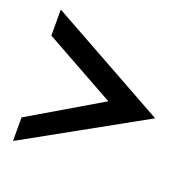

<svg xmlns="http://www.w3.org/2000/svg" viewBox="-94 -612 647 659"><g transform="rotate(20 229.5 -282.0)"><path d="M20 -42 452 -282 20 -522V-427L281 -282L20 -128Z"/></g></svg>

Font: Charger Pro
Style: ExBdNar
Weight: 400
Designer: Jasper
Foundry: Cannot Into Space Fonts
Version: Version 1.09